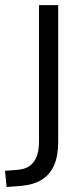

<svg xmlns="http://www.w3.org/2000/svg" viewBox="-23 -725 323 752"><path d="M2.9 7.4 -3.5 -56 47.5 -60Q75.5 -62.5 93.6 -75.5Q111.8 -88.6 120.8 -112.6Q129.8 -136.6 129.8 -170.9V-705H204.9V-168.9Q204.9 -114.9 189 -78.1Q173.1 -41.4 140.8 -21.2Q108.4 -1.1 58.5 3.2Z"/></svg>

Font: Nunito Sans 12pt ExtraLight Condensed
Style: Regular
Weight: 200
Width: 3
Version: Version 3.101;gftools[0.9.27]